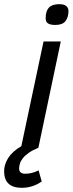

<svg xmlns="http://www.w3.org/2000/svg" viewBox="-75 -712 350 925"><path d="M109.9 0Q81.1 11.7 63 24.7Q44.9 37.6 34.7 50.8Q24.4 64 20.8 76.7Q17.1 89.4 17.1 100.1Q17.1 112.3 24.7 118.7Q32.2 125 45.9 125Q62.5 125 78.4 121.1Q94.2 117.2 110.8 108.9L126 162.1Q105.5 177.2 80.3 185.1Q55.2 192.9 30.8 192.9Q-55.2 192.9 -55.2 112.8Q-55.2 80.6 -35.4 49.1Q-15.6 17.6 27.8 -7.8L134.8 -512.2H217.8ZM145 -624Q145 -658.7 160.6 -675.3Q176.3 -691.9 210 -691.9Q234.4 -691.9 244.6 -682.6Q254.9 -673.3 254.9 -659.2Q254.9 -628.9 240.5 -610.4Q226.1 -591.8 191.9 -591.8Q177.7 -591.8 168.5 -594.2Q159.2 -596.7 154.1 -600.8Q148.9 -605 147 -610.8Q145 -616.7 145 -624Z"/></svg>

Font: Lorenzo Sans
Style: Italic
Weight: 400
Italic angle: -12°
Foundry: Intel Corporation
Version: Version 1.00; ttfautohint (v1.5)